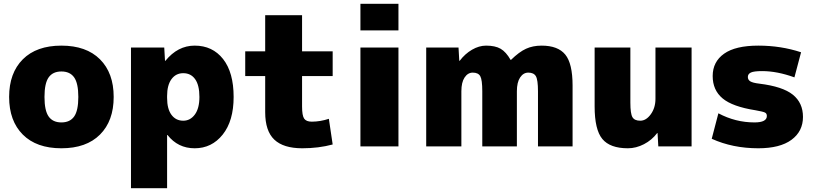

<svg xmlns="http://www.w3.org/2000/svg" viewBox="-20 -770 4287 1010"><path d="M100 -458Q172 -530 303 -530Q434 -530 506 -458Q578 -386 578 -260Q578 -134 506 -62Q434 10 303 10Q172 10 100 -62Q28 -134 28 -260Q28 -386 100 -458ZM236 -157Q258 -126 303 -126Q348 -126 370 -157Q392 -188 392 -260Q392 -332 370 -363Q348 -394 303 -394Q258 -394 236 -363Q214 -332 214 -260Q214 -188 236 -157Z M844 -520 848 -450H850Q915 -530 1004 -530Q1098 -530 1153.5 -459.5Q1209 -389 1209 -260Q1209 -134 1151.5 -62Q1094 10 1004 10Q916 10 861 -60H859V220H669V-520ZM1029 -260Q1029 -322 1006.5 -353.5Q984 -385 944 -385Q905 -385 882 -353.5Q859 -322 859 -265V-255Q859 -197 882 -166Q905 -135 944 -135Q981 -135 1005 -167.5Q1029 -200 1029 -260Z M1570 10Q1471 10 1423 -35.5Q1375 -81 1375 -180V-370H1270V-500H1375V-690H1569V-500H1730V-370H1569V-210Q1569 -162 1580 -146Q1591 -130 1620 -130Q1664 -130 1710 -145L1730 -10Q1656 10 1570 10Z M1876 -610V-750H2076V-610ZM1876 0V-520H2076V0Z M2810 0V-290Q2810 -350 2799 -369Q2788 -388 2759 -388Q2733 -388 2716 -362.5Q2699 -337 2699 -290V0H2517V-290Q2517 -350 2506.5 -369Q2496 -388 2467 -388Q2441 -388 2424 -362.5Q2407 -337 2407 -290V0H2222V-520H2392L2396 -450H2398Q2426 -487 2463 -508.5Q2500 -530 2537 -530Q2585 -530 2613.5 -513.5Q2642 -497 2666 -455H2668Q2711 -497 2747 -513.5Q2783 -530 2829 -530Q2915 -530 2953.5 -483Q2992 -436 2992 -320V0Z M3437 -70Q3409 -33 3367.5 -11.5Q3326 10 3283 10Q3189 10 3148.5 -39Q3108 -88 3108 -210V-520H3296V-230Q3296 -172 3307 -153.5Q3318 -135 3348 -135Q3379 -135 3403.5 -169Q3428 -203 3428 -250V-520H3618V0H3443L3439 -70Z M4159 -363Q4068 -396 3989 -396Q3946 -396 3930 -388.5Q3914 -381 3914 -365Q3914 -350 3927 -342Q3940 -334 3974 -330Q4097 -315 4150.5 -272Q4204 -229 4204 -155Q4204 -79 4143.5 -34.5Q4083 10 3969 10Q3834 10 3724 -40L3759 -174Q3849 -126 3949 -126Q4014 -126 4014 -160Q4014 -173 4004 -178Q3994 -183 3954 -190Q3833 -209 3781 -252.5Q3729 -296 3729 -370Q3729 -445 3789 -487.5Q3849 -530 3969 -530Q4088 -530 4194 -495Z"/></svg>

Font: Mplus 1p Black
Style: Regular
Weight: 900
Version: Version 1.061